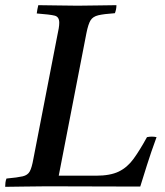

<svg xmlns="http://www.w3.org/2000/svg" viewBox="-32 -721 639 742"><path d="M-12 1Q-12 -6 -11 -15Q-10 -24 -7 -31Q36 -35 55.5 -39.5Q75 -44 83 -58.5Q91 -73 97 -107L189 -581Q193 -599 195 -611.5Q197 -624 197 -633Q197 -656 179.5 -660.5Q162 -665 110 -669Q112 -685 116 -701Q145 -701 188 -700Q231 -699 268 -699Q303 -699 346.5 -700Q390 -701 418 -701Q418 -685 412 -670Q369 -667 348 -662Q327 -657 318 -642.5Q309 -628 302 -593L195 -42H339Q394 -42 427 -58Q460 -74 484 -107Q508 -140 536 -191Q555 -195 573 -191Q551 -131 535.5 -81.5Q520 -32 510 0Q416 0 329.5 -0.5Q243 -1 149 -1Q106 -1 61 0Q16 1 -12 1Z"/></svg>

Font: Tiro Tamil
Style: Italic
Weight: 400
Italic angle: -11°
Designer: Tamil: Fernando Mello & Fiona Ross, assisted by Kaja Sojewska. Latin: John Hudson with Paul Hanslow, assisted by Kaja So
Foundry: Tiro Typeworks Ltd.
Version: Version 1.52